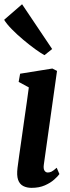

<svg xmlns="http://www.w3.org/2000/svg" viewBox="-35 -896 338 926"><path d="M117.5 10Q94 10 76.8 1Q59.5 -8 52.2 -29Q45 -50 49.5 -86.5Q52 -108.5 57.5 -145.8Q63 -183 69.2 -227.5Q75.5 -272 82 -318Q88.5 -364 94.5 -404.8Q100.5 -445.5 104 -474.5L55 -501L62 -540.5L217.5 -565.5L240 -554L176.5 -103Q173.5 -82.5 179.5 -73.2Q185.5 -64 195.5 -64Q205 -64 214 -68.5Q223 -73 238.5 -87L251.5 -56.5Q244 -45.5 226.2 -29.8Q208.5 -14 181.2 -2Q154 10 117.5 10ZM179.5 -630Q164 -638 136.2 -658Q108.5 -678 78 -703.5Q47.5 -729 22 -755Q-3.5 -781 -15 -800.5L71.5 -875.5L216.5 -659.5Z"/></svg>

Font: Merriweather 24pt SemiCondensed
Style: Bold Italic
Weight: 700
Width: 4
Italic angle: -7.8°
Designer: Eben Sorkin
Foundry: Eben Sorkin
Version: Version 2.101